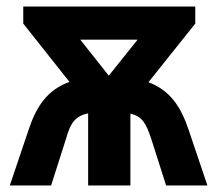

<svg xmlns="http://www.w3.org/2000/svg" viewBox="-20 -566 663 586"><path d="M10 0H136L182 -144C194 -187 208 -212 249 -220V0H378V-219C416 -211 427 -185 441 -144L487 0H613L556 -169C532 -241 498 -291 433 -315L576 -494V-546H51V-494L192 -316C125 -292 91 -242 67 -169ZM312 -335 225 -445H400Z"/></svg>

Font: Passageway
Style: Regular
Weight: 700
Foundry: Ascender Corporation
Version: Version 1.11